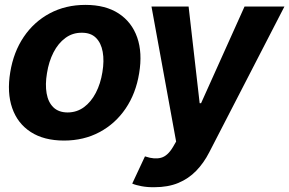

<svg xmlns="http://www.w3.org/2000/svg" viewBox="-20 -573 1201 797"><path d="M245.7 10.5Q162.1 10.4 107.4 -25.2Q52.6 -60.8 30.6 -124.6Q8.5 -188.3 22.5 -273Q36.1 -357 78.6 -419.9Q121.1 -482.7 186.7 -517.7Q252.3 -552.7 334.8 -552.7Q417.9 -552.7 472.5 -517.1Q527.1 -481.5 549.5 -417.6Q571.8 -353.7 557.6 -268.8Q544.1 -185.2 501.4 -122.3Q458.7 -59.5 393.3 -24.6Q327.9 10.4 245.7 10.5ZM260.7 -106.2Q299 -106.4 328.6 -128.2Q358.2 -150 377.8 -187.8Q397.5 -225.7 405.1 -273.6Q413 -320.9 406.3 -357.9Q399.7 -394.8 378.2 -416.1Q356.7 -437.4 319.3 -437.1Q281.2 -437.4 251.4 -415.4Q221.6 -393.5 202.1 -355.5Q182.6 -317.6 175 -269.3Q167.1 -222.6 173.5 -185.6Q179.9 -148.6 201.6 -127.5Q223.3 -106.4 260.7 -106.2ZM621.3 204.1Q592.7 204.6 568.4 200.1Q544.1 195.7 528.9 189.1L581.8 76L584.7 77Q621.4 89.2 648.6 81.8Q675.8 74.5 697.7 37.7L711.1 14.6L608.8 -545.9H762.9L808.8 -144.5H814.6L995.1 -545.9H1160.7L848.6 59.2Q826 103.5 794.3 136.2Q762.6 168.8 720 186.5Q677.4 204.1 621.3 204.1Z"/></svg>

Font: Inter Tight
Style: Italic
Weight: 400
Italic angle: -9.39999°
Designer: Rasmus Andersson
Foundry: rsms
Version: Version 3.002